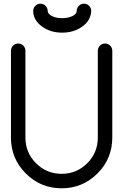

<svg xmlns="http://www.w3.org/2000/svg" viewBox="-20 -1016 665 1036"><path d="M39.1 -742.2Q39.1 -758.3 50.5 -769.8Q62 -781.2 78.1 -781.2Q94.2 -781.2 105.7 -769.8Q117.2 -758.3 117.2 -742.2V-273.4Q117.2 -192.4 174.3 -135.3Q231.4 -78.1 312.5 -78.1Q393.6 -78.1 450.7 -135.3Q507.8 -192.4 507.8 -273.4V-742.2Q507.8 -758.3 519.3 -769.8Q530.8 -781.2 546.9 -781.2Q563 -781.2 574.5 -769.8Q585.9 -758.3 585.9 -742.2V-273.4Q585.9 -160.2 505.9 -80.1Q425.8 0 312.5 0Q199.2 0 119.1 -80.1Q39.1 -160.2 39.1 -273.4ZM159.2 -957Q159.2 -973.1 170.7 -984.6Q182.1 -996.1 198.2 -996.1Q214.4 -996.1 225.8 -984.6Q237.3 -973.1 237.3 -957Q237.3 -940.9 260.3 -929.4Q283.2 -918 315.4 -918Q347.7 -918 370.8 -929.4Q394 -940.9 394 -957Q394 -973.1 405.5 -984.6Q417 -996.1 433.1 -996.1Q449.2 -996.1 460.7 -984.6Q472.2 -973.1 472.2 -957Q469.7 -905.8 426.3 -874.5Q380.4 -839.8 315.4 -839.8Q250.5 -839.8 204.8 -874.3Q159.2 -908.7 159.2 -957Z"/></svg>

Font: Comfortaa
Style: Regular
Weight: 400
Designer: Johan Aakerlund - aajohan
Foundry: Johan Aakerlund
Version: Version 2.004 2013